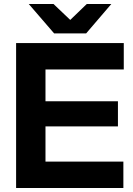

<svg xmlns="http://www.w3.org/2000/svg" viewBox="-20 -934 663 954"><path d="M60 0H593V-131H206V-306H566V-431H206V-589H595V-720H60ZM123 -914 249 -768H408L533 -914H411L329 -835L246 -914Z"/></svg>

Font: Aspekta 650
Style: Regular
Weight: 650
Designer: Ivo Dolenc
Version: Version 2.000